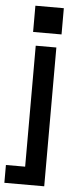

<svg xmlns="http://www.w3.org/2000/svg" viewBox="-78 -723 396 955"><g transform="rotate(5 120.0 -245.5)"><path d="M-18 200H181V-493H78V111H-18ZM59 -560H201V-691H59Z"/></g></svg>

Font: Meta Space Medium
Style: Regular
Weight: 500
Designer: Meta Pool / Florian Karsten
Foundry: Meta Pool / Florian Karsten
Version: Version 2.000;Glyphs 3.1.1 (3137)